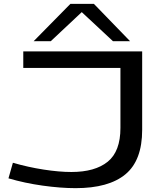

<svg xmlns="http://www.w3.org/2000/svg" viewBox="-20 -967 858 998"><path d="M24 -40 47 -121Q126 -98 207 -85.5Q288 -73 351 -73Q474 -73 540 -126.5Q606 -180 606 -302V-614H101V-700H719V-292Q719 -133 632 -61Q545 11 373 11Q296 11 202.5 -2Q109 -15 24 -40ZM155 -753 346 -947H468L656 -753H567L405 -904L244 -753Z"/></svg>

Font: Georama ExtraExtended
Style: Regular
Weight: 400
Width: 8
Designer: Jean-Baptiste Levee
Foundry: Production Type
Version: Version 1.000